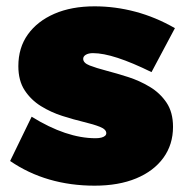

<svg xmlns="http://www.w3.org/2000/svg" viewBox="-20 -577 592 607"><path d="M459 -349Q398 -379 352 -394Q306 -409 274 -409Q260 -409 251.5 -404Q243 -399 243 -391Q243 -378 263.5 -370Q284 -362 316.5 -353.5Q349 -345 385 -333.5Q421 -322 453.5 -302.5Q486 -283 506.5 -252.5Q527 -222 527 -176Q527 -120 496.5 -78Q466 -36 410.5 -13Q355 10 279 10Q203 10 136 -9.5Q69 -29 12 -68L80 -208Q135 -174 185.5 -157Q236 -140 282 -140Q293 -140 300.5 -142Q308 -144 312 -147.5Q316 -151 316 -156Q316 -168 296 -176Q276 -184 244.5 -191.5Q213 -199 177 -210.5Q141 -222 109.5 -241.5Q78 -261 58 -291.5Q38 -322 38 -368Q38 -426 68 -468Q98 -510 152 -533.5Q206 -557 279 -557Q344 -557 408 -540Q472 -523 533 -488Z"/></svg>

Font: Alexandria Black
Style: Regular
Weight: 900
Designer: Mohamed Gaber
Foundry: Kief Type Foundry
Version: Version 5.100